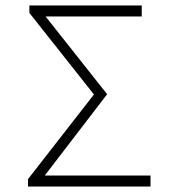

<svg xmlns="http://www.w3.org/2000/svg" viewBox="-20 -679 640 699"><path d="M82 0V-27L322 -335L87 -632V-659H496V-619H146L370 -336L143 -40H528V0Z"/></svg>

Font: Source Code Pro Light
Style: Regular
Weight: 300
Monospace: yes
Designer: Paul D. Hunt, Teo Tuominen
Foundry: Adobe Systems Incorporated
Version: Version 2.030;PS 1.000;hotconv 16.6.51;makeotf.lib2.5.65220